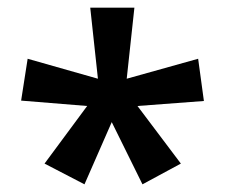

<svg xmlns="http://www.w3.org/2000/svg" viewBox="-20 -780 588 500"><path d="M330 -760 310 -575 496 -627 511 -517 338 -504 451 -354 351 -300 271 -462 200 -300 96 -354 207 -504 35 -518 52 -627 235 -575 215 -760Z"/></svg>

Font: Noto Sans New Tai Lue Semibold
Style: Regular
Weight: 400
Designer: Monotype Design Team
Foundry: Monotype Imaging Inc.
Version: Version 2.004; ttfautohint (v1.8.4.7-5d5b)